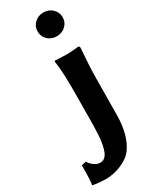

<svg xmlns="http://www.w3.org/2000/svg" viewBox="-269 -720 773 995"><g transform="rotate(-30 117.0 -223.0)"><path d="M118.2 -606.9C118.2 -587.1 125.3 -570.3 139.6 -556.6C154 -543 171.7 -536.1 192.9 -536.1C214 -536.1 231.9 -543 246.3 -556.6C260.8 -570.3 268.1 -587.1 268.1 -606.9C268.1 -626.8 260.8 -643.6 246.3 -657.5C231.9 -671.3 214 -678.2 192.9 -678.2C172 -678.2 154.4 -671.4 139.9 -657.7C125.4 -644 118.2 -627.1 118.2 -606.9ZM127 -234.9 126 -116.2V-90.3C126 -73.1 125.7 -55.3 125.2 -37.1C124.8 -18.9 124 -1.1 123 16.1C122.1 33.4 120.1 49.7 117.2 65.2C114.3 80.6 110.6 94.2 106.2 106C101.8 117.7 95.7 127 87.9 133.8C80.1 140.6 71.1 144 61 144C48.7 144 36.3 139.5 23.9 130.4C11.6 121.3 2.6 111.5 -2.9 101.1L-29.8 107.9C-29.8 170.1 -31.6 207.8 -35.2 221.2L-34.2 224.1C-30.9 225.7 -19.8 227.5 -0.7 229.2C18.3 231 33.2 231.9 43.9 231.9C74.9 231.9 106.1 225.3 137.7 211.9C169.6 198.6 193.4 180.7 209 158.2C240.9 112.6 257.2 50.3 257.8 -28.8L259.8 -246.1C260.1 -292 263.2 -351.2 269 -423.8C269 -430.7 266 -434.1 259.8 -434.1C228.2 -430.8 205.2 -429.2 190.9 -429.2C180.8 -429.2 167.4 -429.7 150.6 -430.7C133.9 -431.6 123.7 -432.1 120.1 -432.1L117.2 -428.2C124.3 -389.2 127.6 -324.7 127 -234.9Z"/></g></svg>

Font: Linux Biolinum G
Style: Bold
Weight: 700
Designer: Philipp H. Poll
Foundry: Philipp H. Poll
Version: Version 1.1.0